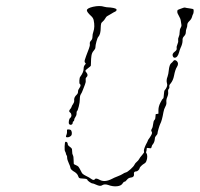

<svg xmlns="http://www.w3.org/2000/svg" viewBox="-20 -628 678 652"><path d="M224 -177Q225 -165 212 -162Q206 -161 204.5 -163Q203 -165 206 -171Q208 -177 207.5 -180.5Q207 -184 207.5 -186.5Q208 -189 213.5 -188.5Q219 -188 221 -186Q223 -184 224 -177ZM567 -419Q573 -428 581 -420Q588 -412 581 -401Q575 -392 571 -371Q568 -355 559 -344Q554 -339 555 -334Q556 -329 553 -326Q550 -323 551 -315.5Q552 -308 548 -298.5Q544 -289 545 -281.5Q546 -274 541.5 -266Q537 -258 535 -247Q530 -218 524 -207Q522 -203 518.5 -191Q515 -179 515 -176Q515 -172 510.5 -167.5Q506 -163 506 -158Q505 -145 499 -138Q496 -135 495 -130Q494 -126 493 -125Q492 -124 486 -125Q480 -126 479 -125.5Q478 -125 478 -121Q478 -116 476.5 -113Q475 -110 477.5 -107Q480 -104 480 -96Q480 -88 477 -81Q475 -75 469 -72Q464 -69 459 -64Q454 -59 454 -56.5Q454 -54 450 -50Q446 -46 443 -46Q433 -46 435 -36Q436 -26 424 -25Q416 -24 411 -17.5Q406 -11 403 -11Q400 -11 397 -6Q392 3 377.5 4.5Q363 6 347 0Q335 -4 327 1Q321 6 306 -1Q297 -5 295 -5Q291 -5 284 -10Q277 -15 277 -17Q276 -21 263.5 -21.5Q251 -22 249 -23.5Q247 -25 245 -31Q243 -37 235 -43Q219 -52 219 -59Q219 -62 213.5 -74Q208 -86 208 -92.5Q208 -99 206.5 -100Q205 -101 204 -106Q203 -111 201 -114Q199 -117 199.5 -131.5Q200 -146 202.5 -146.5Q205 -147 207.5 -145Q210 -143 210 -139Q210 -134 218 -129Q222 -126 223 -124.5Q224 -123 224.5 -121Q225 -119 225 -114Q225 -105 227.5 -101Q230 -97 230 -84Q230 -74 230.5 -72Q231 -70 234 -69Q244 -65 247 -61Q250 -57 257 -43Q259 -37 271.5 -31Q284 -25 289 -21Q298 -14 302 -19Q305 -25 319 -17Q336 -8 361 -21Q366 -24 379 -29Q392 -34 397 -37.5Q402 -41 406 -42Q412 -43 423 -53Q434 -63 436.5 -68.5Q439 -74 444.5 -78.5Q450 -83 452.5 -88Q455 -93 463 -102Q471 -111 469 -113Q467 -119 475 -136Q482 -149 482 -150.5Q482 -152 485.5 -156.5Q489 -161 493.5 -169Q498 -177 495 -181Q492 -185 495.5 -190.5Q499 -196 500 -206.5Q501 -217 504.5 -220.5Q508 -224 508 -232Q508 -238 508.5 -239.5Q509 -241 513 -241L518 -242V-254Q518 -266 524.5 -279Q531 -292 533.5 -293Q536 -294 536.5 -307Q537 -320 540 -322.5Q543 -325 546 -332Q549 -339 547 -345Q544 -356 549 -368Q552 -377 553 -388Q555 -409 562 -414Q564 -415 567 -419ZM637 -596Q638 -594 637.5 -588Q637 -582 635.5 -580Q634 -578 632 -570.5Q630 -563 623 -556.5Q616 -550 616 -543.5Q616 -537 613.5 -531.5Q611 -526 611 -518.5Q611 -511 605 -505Q599 -499 600 -491Q600 -479 593 -465Q590 -458 588 -450Q583 -432 573 -432Q569 -432 567 -437Q563 -445 574 -453Q581 -458 580 -464Q579 -470 582.5 -477.5Q586 -485 585 -491Q584 -497 587 -503Q590 -509 590 -518.5Q590 -528 593.5 -533.5Q597 -539 596 -544Q595 -549 594 -557Q593 -565 587.5 -574Q582 -583 582 -588Q582 -591 582.5 -592.5Q583 -594 584 -594.5Q585 -595 590 -597Q598 -600 602.5 -601.5Q607 -603 609.5 -602Q612 -601 624 -599.5Q636 -598 637 -596ZM296 -605Q319 -610 334 -605Q342 -603 348 -603Q354 -603 365 -601Q373 -599 374.5 -597.5Q376 -596 376 -594Q375 -590 371 -588.5Q367 -587 357.5 -581Q348 -575 344.5 -573.5Q341 -572 337.5 -565.5Q334 -559 328 -554Q326 -552 325 -551Q324 -550 323.5 -547.5Q323 -545 322.5 -542.5Q322 -540 322 -534Q322 -512 314 -503Q311 -500 307.5 -487Q304 -474 304 -467Q304 -462 298 -455.5Q292 -449 290.5 -438.5Q289 -428 289 -417.5Q289 -407 288.5 -405Q288 -403 279 -396.5Q270 -390 270 -387.5Q270 -385 274 -381Q281 -372 273 -365Q270 -362 271 -355.5Q272 -349 268 -339.5Q264 -330 261 -321.5Q258 -313 254.5 -308Q251 -303 251 -290Q251 -281 247.5 -266.5Q244 -252 241 -250Q240 -249 240 -242.5Q240 -236 236 -230.5Q232 -225 232 -221Q232 -217 229.5 -216Q227 -215 227 -212Q227 -206 222 -204.5Q217 -203 214 -208Q213 -211 214 -218Q215 -225 219 -228Q223 -232 222.5 -237.5Q222 -243 218 -246Q212 -250 218 -257Q222 -261 223 -265Q224 -269 228 -274.5Q232 -280 232 -286Q230 -297 241 -307Q245 -311 245 -317Q245 -323 249 -328Q257 -339 251 -343Q249 -344 249.5 -354.5Q250 -365 253 -368Q264 -383 264 -395Q264 -403 268.5 -408Q273 -413 270 -414Q266 -417 268 -424.5Q270 -432 282 -463Q286 -473 285 -479Q284 -485 289 -490Q294 -495 294 -503.5Q294 -512 297 -520Q303 -537 298 -560Q296 -568 289 -574Q275 -587 275 -593Q275 -600 296 -605Z"/></svg>

Font: TT2020 Style D
Style: Italic
Weight: 400
Italic angle: -15°
Version: Version 0.2.000